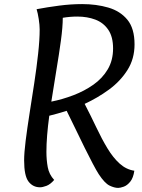

<svg xmlns="http://www.w3.org/2000/svg" viewBox="-20 -909 694 939"><path d="M558 10Q539 10 515.5 -1.5Q492 -13 463 -57Q452 -74 434 -108Q416 -142 394 -186.5Q372 -231 349.5 -278Q327 -325 306 -367Q284 -360 262.5 -354Q241 -348 221 -343Q207 -240 207 -166Q207 -127 213.5 -91.5Q220 -56 245 -29Q226 -7 207 0Q188 7 176 7Q141 7 119.5 -21Q98 -49 98 -125Q98 -161 105.5 -221Q113 -281 124.5 -354Q136 -427 147.5 -502.5Q159 -578 166.5 -646.5Q174 -715 174 -765Q174 -786 169.5 -815.5Q165 -845 159 -864Q212 -874 269.5 -881.5Q327 -889 382 -889Q451 -889 509.5 -872Q568 -855 603 -812.5Q638 -770 638 -692Q638 -621 603 -566Q568 -511 512.5 -470.5Q457 -430 394 -401Q425 -341 451.5 -285Q478 -229 505.5 -183.5Q533 -138 565 -109Q597 -80 637 -74Q632 -39 617 -20.5Q602 -2 585 4Q568 10 558 10ZM231 -412Q286 -423 339.5 -443.5Q393 -464 437 -495Q481 -526 507 -570Q533 -614 533 -672Q533 -729 509.5 -763.5Q486 -798 446.5 -813Q407 -828 358 -828Q323 -828 287 -822Q287 -778 278 -711.5Q269 -645 256 -567.5Q243 -490 231 -412Z"/></svg>

Font: Paprika
Style: Regular
Weight: 400
Designer: Eduardo Rodriguez Tunni
Foundry: Eduardo Rodriguez Tunni
Version: Version 1.010; ttfautohint (v1.8.3)